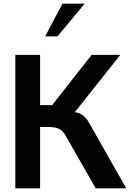

<svg xmlns="http://www.w3.org/2000/svg" viewBox="-20 -1019 703 1039"><path d="M197 0V-722H63V0ZM197 -332H242C294 -331 316 -319 335 -285L498 0H663L464 -351C444 -387 420 -408 385 -412L631 -722H476L262 -450H197ZM318 -999 224 -822H291L438 -999Z"/></svg>

Font: Perun SemiBold
Style: Regular
Weight: 600
Foundry: Copyright (c) Stefan Peev, Context Ltd, 2016
Version: Version 1.089